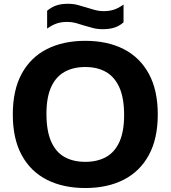

<svg xmlns="http://www.w3.org/2000/svg" viewBox="-20 -960 880 990"><path d="M420 9.5Q306 9.5 222 -33Q138 -75.5 92 -160Q46 -244.5 46 -370Q46 -495.5 92 -580Q138 -664.5 222 -707Q306 -749.5 420 -749.5Q534 -749.5 617.8 -706.8Q701.5 -664 747.5 -579.5Q793.5 -495 793.5 -370Q793.5 -245 747.5 -160.5Q701.5 -76 617.5 -33.2Q533.5 9.5 420 9.5ZM420 -125.5Q482.5 -125.5 527.5 -150.8Q572.5 -176 596.2 -229.5Q620 -283 620 -366.5Q620 -454 595.8 -508.5Q571.5 -563 526.8 -588.8Q482 -614.5 420 -614.5Q358 -614.5 313 -589.5Q268 -564.5 243.8 -511.2Q219.5 -458 219.5 -373.5Q219.5 -285.5 243.5 -230.8Q267.5 -176 312.2 -150.8Q357 -125.5 420 -125.5ZM509.5 -809.5Q482 -809.5 458.2 -815.8Q434.5 -822 411.5 -829Q391 -836 370.2 -841.5Q349.5 -847 327 -847Q295 -847 271 -838.5Q247 -830 223 -812.5V-904.5Q244 -922.5 269.2 -931.5Q294.5 -940.5 330.5 -940.5Q358.5 -940.5 382.2 -934Q406 -927.5 428.5 -920.5Q449.5 -914 470.2 -908.2Q491 -902.5 513 -902.5Q545.5 -902.5 569.2 -910.8Q593 -919 617 -936.5V-845Q596.5 -826.5 571 -818Q545.5 -809.5 509.5 -809.5Z"/></svg>

Font: Encode Sans SemiExpanded
Style: Bold
Weight: 700
Width: 6
Designer: Multiple Designers
Foundry: Impallari Type
Version: Version 3.002